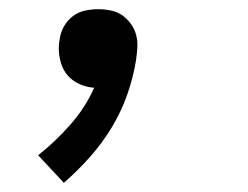

<svg xmlns="http://www.w3.org/2000/svg" viewBox="-20 -183 540 418"><path d="M119 215 63 155Q101 125 133.5 88Q166 51 185 8Q169 7 154 0.5Q139 -6 128.5 -17.5Q118 -29 113 -45Q108 -61 108 -78Q108 -83 108.5 -88Q109 -93 110 -98Q112 -113 119.5 -126Q127 -139 139 -148Q151 -157 165.5 -160Q180 -163 194 -163Q208 -163 222 -160Q236 -157 246.5 -149.5Q257 -142 265 -131Q273 -120 276.5 -106.5Q280 -93 279 -79Q278 -65 276 -51Q270 -14 257 23Q244 60 223.5 94Q203 128 176.5 158Q150 188 119 215Z"/></svg>

Font: Iosevka Aile Medium Oblique
Style: Regular
Weight: 500
Italic angle: -9°
Designer: Belleve Invis
Foundry: Belleve Invis
Version: Version 31.1.0; ttfautohint (v1.8.4)